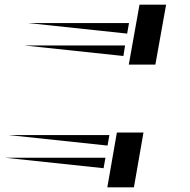

<svg xmlns="http://www.w3.org/2000/svg" viewBox="-273 -724 815 823"><path d="M279 -447 325 -704H439L393 -447ZM187 79 228 -156H342L301 79ZM171 -3 -253 -48H179ZM256 -484 -168 -529H263ZM188 -100 -236 -145H196ZM272 -580 -151 -625H280Z"/></svg>

Font: Faster One
Style: Regular
Weight: 400
Designer: Eduardo Rodriguez Tunni
Foundry: Eduardo Rodriguez Tunni
Version: Version 1.002